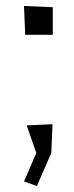

<svg xmlns="http://www.w3.org/2000/svg" viewBox="-20 -510 246 640"><path d="M60 -490 156 -486V-394H64ZM60 95 101 0 69 -92 155 -96 151 0 103 110Z"/></svg>

Font: Bahianita
Style: Regular
Weight: 400
Designer: Pablo Cosgaya & Dani Raskovsky
Foundry: Pablo Cosgaya & Dani Raskovsky
Version: Version 1.008